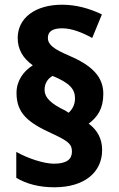

<svg xmlns="http://www.w3.org/2000/svg" viewBox="-20 -877 503 814"><path d="M50 -483C50 -396 100 -357 198 -312C272 -278 285 -265 285 -234C285 -203 264 -183 209 -183C165 -183 97 -206 49 -233V-123C93 -97 146 -83 211 -83C337 -83 413 -146 413 -241C413 -289 393 -325 356 -353C394 -381 418 -417 418 -479C418 -554 367 -601 271 -642C210 -668 183 -687 183 -716C183 -744 203 -757 244 -757C284 -757 329 -739 371 -716L412 -816C359 -841 304 -857 243 -857C130 -857 55 -801 55 -716C55 -668 77 -630 119 -600C79 -575 50 -534 50 -483ZM169 -497C169 -525 184 -545 203 -555C277 -525 298 -498 298 -460C298 -432 286 -413 271 -399L257 -408C197 -437 169 -462 169 -497Z"/></svg>

Font: Noto Sans Kannada UI SemiCondensed ExtraBold
Style: Regular
Weight: 800
Width: 4
Designer: Jelle Bosma - Monotype Design Team
Foundry: Monotype Imaging Inc.
Version: Version 2.005